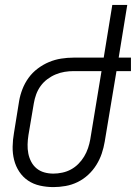

<svg xmlns="http://www.w3.org/2000/svg" viewBox="-20 -755 554 783"><path d="M198 8Q170 8 143 2Q116 -4 94.5 -18.5Q73 -33 58.5 -55Q44 -77 37.5 -103Q31 -129 31.5 -157Q32 -185 37 -213L58 -343Q62 -367 71.5 -391.5Q81 -416 96.5 -437.5Q112 -459 134 -475.5Q156 -492 180 -502Q204 -512 229.5 -516Q255 -520 280 -520H403L438 -735H499L464 -520H514V-465H455L407 -177Q403 -153 395 -129Q387 -105 373 -82.5Q359 -60 339.5 -42Q320 -24 296.5 -12.5Q273 -1 247.5 3.5Q222 8 198 8ZM198 -47Q215 -47 234 -51Q253 -55 269.5 -64Q286 -73 299.5 -86.5Q313 -100 323 -116.5Q333 -133 339 -151Q345 -169 348 -186L394 -465H280Q262 -465 243.5 -462Q225 -459 207 -451.5Q189 -444 173 -432Q157 -420 145.5 -404Q134 -388 127.5 -370Q121 -352 118 -334L96 -204Q93 -185 92.5 -166Q92 -147 95.5 -129Q99 -111 107.5 -95Q116 -79 129.5 -68Q143 -57 160.5 -52Q178 -47 198 -47Z"/></svg>

Font: Iosevka Term Curly Lt Obl
Style: Regular
Weight: 300
Italic angle: -9°
Designer: Belleve Invis
Foundry: Belleve Invis
Version: Version 32.3.0